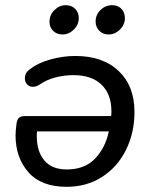

<svg xmlns="http://www.w3.org/2000/svg" viewBox="-20 -712 588 741"><path d="M40 -190Q40 -205 44 -237Q47 -253 54.5 -258.5Q62 -264 76 -264H409Q410 -271 410 -283Q410 -348 372 -385Q334 -422 264 -422Q228 -422 193.5 -413Q159 -404 132 -385Q120 -377 107 -377Q93 -377 84.5 -386.5Q76 -396 76 -410Q76 -432 97 -446Q128 -470 176 -483Q224 -496 271 -496Q377 -496 438 -438Q499 -380 499 -280Q499 -200 466.5 -134Q434 -68 374.5 -29.5Q315 9 237 9Q139 9 89.5 -47.5Q40 -104 40 -190ZM122 -185Q122 -128 151 -93Q180 -58 238 -58Q307 -58 347 -100Q387 -142 400 -205H123Q122 -198 122 -185ZM171 -628Q171 -654 190 -673Q209 -692 234 -692Q256 -692 270 -678Q284 -664 284 -642Q284 -617 265 -598Q246 -579 221 -579Q199 -579 185 -593Q171 -607 171 -628ZM349 -629Q349 -655 368 -673.5Q387 -692 413 -692Q435 -692 448.5 -678Q462 -664 462 -642Q462 -617 443 -598Q424 -579 399 -579Q377 -579 363 -593.5Q349 -608 349 -629Z"/></svg>

Font: SN Pro
Style: Italic
Weight: 400
Italic angle: -9°
Designer: Tobias Whetton
Foundry: Supernotes
Version: Version 1.003